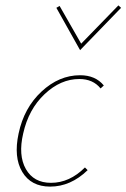

<svg xmlns="http://www.w3.org/2000/svg" viewBox="-20 -689 469 712"><path d="M277 -503 189 -660 201 -667 281 -527 419 -669 429 -660ZM353 -361Q325 -396 274 -396Q205 -396 145.5 -340Q86 -284 66 -194Q47 -113 76 -62Q105 -11 169 -11Q238 -11 295 -68L305 -58Q242 3 166 3Q95 3 62.5 -51.5Q30 -106 49 -194Q69 -289 134 -349.5Q199 -410 277 -410Q334 -410 365 -372Z"/></svg>

Font: EauTestInfant Thin
Style: Italic
Weight: 250
Italic angle: -12°
Designer: Christian Thalmann (Catharsis Fonts)
Version: Version 0.001;PS 000.001;hotconv 1.0.88;makeotf.lib2.5.64775